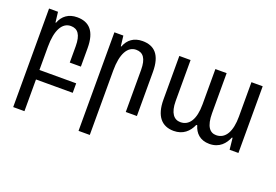

<svg xmlns="http://www.w3.org/2000/svg" viewBox="-100 -799 1916 1331"><g transform="rotate(20 858.0 -133.5)"><path d="M70 235H153V1H424V-69H153V-240C153 -363 191 -430 254 -430C305 -430 333 -395 333 -309V-189H415V-325C415 -451 363 -502 275 -502C212 -502 169 -470 149 -416H145L136 -492H70Z M552 235H635V-240C635 -363 673 -430 736 -430C787 -430 815 -395 815 -310V0H897V-325C897 -451 845 -502 757 -502C694 -502 651 -470 631 -416H627L618 -492H552Z M1171 10C1239 10 1282 -29 1305 -83H1312C1327 -30 1365 10 1434 10C1509 10 1547 -37 1567 -85H1572L1581 0H1646V-492H1563V-238C1563 -131 1528 -63 1458 -63C1412 -63 1380 -99 1380 -197V-492H1297V-231C1297 -121 1259 -63 1194 -63C1147 -63 1114 -101 1114 -190V-492H1031V-170C1031 -48 1083 10 1171 10Z"/></g></svg>

Font: Noto Sans Armenian Condensed
Style: Regular
Weight: 400
Width: 3
Designer: Monotype Design Team
Foundry: Monotype Imaging Inc.
Version: Version 2.008